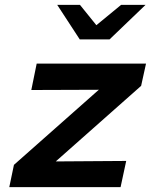

<svg xmlns="http://www.w3.org/2000/svg" viewBox="-20 -765 640 785"><path d="M18 0 37 -91 384 -398 108 -397 130 -505H577L557 -414L208 -105L496 -107L473 0ZM306 -604 214 -745H307L374 -662L475 -745H575L428 -604Z"/></svg>

Font: Red Hat Mono SemiBold
Style: Italic
Weight: 600
Italic angle: -12°
Monospace: yes
Designer: Pentagram, MCKL
Foundry: MCKL
Version: Version 1.030